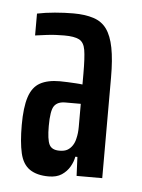

<svg xmlns="http://www.w3.org/2000/svg" viewBox="-38 -728 337 455"><g transform="rotate(5 130.5 -501.0)"><path d="M94 -306Q66 -306 49 -317.5Q32 -329 26 -355Q20 -381 20 -422Q20 -464 28 -488.5Q36 -513 54 -523Q72 -533 101 -533Q110 -533 119.5 -532.5Q129 -532 138.5 -531.5Q148 -531 155 -530V-556Q155 -594 152 -612Q149 -630 137.5 -636Q126 -642 102 -642Q92 -642 81.5 -641.5Q71 -641 59.5 -639.5Q48 -638 33 -636V-688Q52 -692 75 -694Q98 -696 119 -696Q147 -696 167 -689.5Q187 -683 198.5 -667Q210 -651 215.5 -623Q221 -595 221 -552V-313H160L158 -358H153Q151 -346 144 -334Q137 -322 125 -314Q113 -306 94 -306ZM114 -369Q126 -369 133 -373Q140 -377 145 -384.5Q150 -392 152 -402Q155 -414 155 -429Q155 -444 155 -461V-484H118Q100 -484 92 -473Q84 -462 84 -425Q84 -393 90 -381Q96 -369 114 -369Z"/></g></svg>

Font: Saira UltraCondensed SemiBold
Style: Regular
Weight: 600
Width: 1
Designer: Hector Gatti with collaboration of the Omnibus-Type team
Foundry: Omnibus-Type
Version: Version 1.101